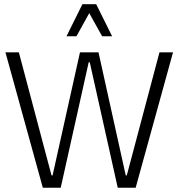

<svg xmlns="http://www.w3.org/2000/svg" viewBox="-20 -879 835 899"><path d="M180.5 0 5.5 -634H68.3L221.2 -57.8H226.2L354.5 -634H441.2L568.7 -57.8H573.7L726.7 -634H790.2L615.2 0H531.3L400.3 -587.3H395.3L264.3 0ZM458.3 -709.2 374.5 -859.2H430.5L505 -709.2ZM291.3 -709.2 365.8 -859.2H421L338 -709.2Z"/></svg>

Font: Matangi Light
Style: Regular
Weight: 300
Designer: Prashant Pant
Foundry: The Graphic Ant
Version: Version 3.002